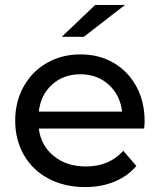

<svg xmlns="http://www.w3.org/2000/svg" viewBox="-20 -757 652 783"><path d="M42 -265.1Q42 -342.3 76.4 -404.1Q110.8 -465.8 171.4 -500.5Q231.9 -535.2 308.1 -535.2Q384.3 -535.2 443.6 -500.5Q502.9 -465.8 536.4 -403.8Q569.8 -341.8 569.8 -262.2Q569.8 -251 567.9 -232.9H138.2Q147 -163.1 199.5 -120.6Q252 -78.1 330.1 -78.1Q425.3 -78.1 482.9 -142.1L536.1 -80.1Q500 -38.1 446.5 -16.1Q393.1 5.9 327.1 5.9Q243.2 5.9 178 -28.6Q112.8 -63 77.4 -125Q42 -187 42 -265.1ZM138.2 -301.8H478Q470.2 -368.7 423.6 -411.4Q377 -454.1 308.1 -454.1Q238.8 -454.1 192.4 -412.1Q146 -370.1 138.2 -301.8ZM231.9 -606.9 368.2 -736.8H489.7L321.8 -606.9Z"/></svg>

Font: Montserrat Medium
Style: Regular
Weight: 500
Designer: Julieta Ulanovsky
Foundry: Julieta Ulanovsky
Version: Version 7.200